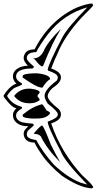

<svg xmlns="http://www.w3.org/2000/svg" viewBox="-41 -1047 544 1079"><path d="M482.9 -1017.6Q482.9 -1012.7 418.5 -949.2Q319.3 -841.3 281.7 -744.1Q270 -722.7 246.6 -662.1Q301.3 -643.1 301.3 -613.3V-609.4Q301.3 -583.5 252.4 -550.8Q229.5 -527.8 227.1 -509.8V-505.9Q227.1 -482.9 289.6 -433.6Q301.3 -419.4 301.3 -406.2V-402.3Q301.3 -371.6 246.6 -353.5Q301.3 -191.4 422.4 -60.5Q482.9 -5.9 482.9 5.9L475.1 11.7H473.1Q402.8 6.3 305.2 -60.5Q272 -88.4 246.8 -114.3Q221.7 -140.1 203.6 -164.1Q166.5 -216.3 152.8 -246.1H150.9Q100.1 -246.1 92.3 -289.1V-298.8Q92.3 -315.4 115.7 -334V-337.9H113.8Q63 -337.9 39.6 -371.1Q31.7 -384.8 31.7 -402.3Q31.7 -418.5 51.3 -439.5Q28.3 -439.5 -13.2 -494.1Q-21 -502 -21 -509.8Q7.3 -556.6 43.5 -574.2Q45.9 -574.2 51.3 -576.2Q31.7 -595.7 31.7 -617.2Q31.7 -654.8 78.6 -671.9Q99.1 -677.7 115.7 -677.7Q92.3 -702.6 92.3 -718.8V-726.6Q100.1 -769.5 150.9 -769.5H152.8Q239.3 -934.6 389.2 -1003.9Q449.7 -1027.3 477.1 -1027.3ZM109.9 -718.8Q109.9 -705.6 148.9 -673.8V-668L141.1 -662.1Q49.3 -662.1 49.3 -617.2Q49.3 -595.7 82.5 -578.1V-572.3Q82.5 -568.8 39.6 -552.7Q11.7 -531.7 -1.5 -507.8Q25.4 -461.4 78.6 -447.3Q82.5 -446.3 82.5 -443.4V-437.5Q49.3 -419.9 49.3 -398.4Q49.3 -371.1 84.5 -359.4Q93.8 -357.4 108.9 -355.5Q124 -353.5 145 -351.6Q148.9 -346.2 148.9 -343.8Q148.9 -340.3 115.7 -312.5Q109.9 -300.8 109.9 -296.9V-289.1Q109.9 -267.6 162.6 -259.8Q200.2 -190.4 262.2 -121.1Q339.8 -47.9 414.6 -19.5L449.7 -9.8Q321.8 -140.6 301.3 -195.3Q227.1 -335.4 227.1 -363.3Q283.7 -383.3 283.7 -402.3V-406.2Q283.7 -420.9 227.1 -464.8Q209.5 -492.7 209.5 -507.8Q209.5 -543 277.8 -593.8Q283.7 -603 283.7 -609.4V-613.3Q283.7 -632.3 229 -650.4Q227.1 -653.8 227.1 -656.2Q230.5 -674.3 251 -719.7Q271.5 -765.1 311 -839.8Q338.4 -891.6 449.7 -1005.9Q316.4 -967.8 229 -855.5Q205.1 -824.2 188.7 -798.8Q172.4 -773.4 162.6 -753.9Q116.7 -753.9 109.9 -726.6ZM195.8 -341.8Q206.1 -335.4 244.6 -234.4Q270 -183.6 297.4 -134.8Q222.7 -209.5 188 -281.2Q174.8 -294.9 150.9 -294.9H148.9V-296.9Q186.5 -341.8 195.8 -341.8ZM129.4 -548.8Q182.1 -543 182.1 -527.3Q182.1 -525.4 170.4 -511.7V-503.9Q182.1 -492.2 182.1 -484.4Q159.2 -466.8 129.4 -466.8H121.6Q71.3 -466.8 39.6 -505.9V-509.8Q71.8 -548.8 121.6 -548.8ZM195.8 -460.9Q200.2 -460 221.2 -425.8Q240.7 -418.5 240.7 -410.2Q221.7 -380.9 166.5 -380.9H139.2Q86.4 -383.8 86.4 -396.5V-402.3Q138.2 -446.3 193.8 -460.9ZM170.4 -634.8Q240.7 -626.5 240.7 -601.6Q220.2 -591.8 197.8 -554.7H193.8Q166.5 -554.7 86.4 -611.3V-619.1Q86.4 -632.3 143.1 -634.8ZM299.3 -880.9Q254.9 -811.5 201.7 -677.7L195.8 -673.8Q185.1 -673.8 154.8 -712.9Q147 -715.8 147 -718.8Q189.5 -718.8 211.4 -775.4Q239.7 -824.7 299.3 -882.8Z"/></svg>

Font: DimaExpo
Style: Bold
Weight: 700
Width: 6
Designer: R.Balvardi
Foundry: Dima Software Group
Version: Version 1.00;June 11, 2019;FontCreator 11.5.0.2427 64-bit